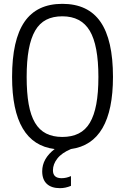

<svg xmlns="http://www.w3.org/2000/svg" viewBox="-20 -770 651 1001"><path d="M293 211Q248 211 224 188.5Q200 166 200 123Q200 57 265 7Q43 -20 43 -369Q43 -562 107.5 -656Q172 -750 305 -750Q439 -750 504 -656Q569 -562 569 -369Q569 -23 350 7Q302 27 279 56.5Q256 86 256 118Q256 159 301 159Q326 159 350 148V199Q321 211 293 211ZM305 -56Q354 -56 390 -74Q426 -92 448.5 -130Q471 -168 482 -227Q493 -286 493 -369Q493 -534 448 -609.5Q403 -685 305 -685Q256 -685 221 -667Q186 -649 163.5 -610.5Q141 -572 130 -512Q119 -452 119 -369Q119 -286 129.5 -227Q140 -168 162.5 -130Q185 -92 220.5 -74Q256 -56 305 -56Z"/></svg>

Font: Encode Sans Compressed
Style: Regular
Weight: 400
Designer: Pablo Impallari, Andres Torresi
Foundry: Pablo Impallari, Andres Torresi
Version: Version 1.000; ttfautohint (v1.00) -l 8 -r 50 -G 200 -x 14 -